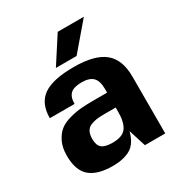

<svg xmlns="http://www.w3.org/2000/svg" viewBox="-168 -819 891 948"><g transform="rotate(-30 278.0 -345.0)"><path d="M390 0 359 -98Q343 -36 304.5 -13Q266 10 202 10Q116 10 73 -26.5Q30 -63 30 -148Q30 -193 45.5 -225Q61 -257 83.5 -275Q106 -293 142 -303Q178 -313 209.5 -315.5Q241 -318 283 -318H358V-340Q358 -385 338 -405Q318 -425 274 -425Q230 -425 210.5 -407.5Q191 -390 191 -350H50Q50 -434 104 -472Q158 -510 278 -510Q397 -510 451.5 -465.5Q506 -421 506 -324V0ZM358 -233H295Q268 -233 251.5 -231Q235 -229 216.5 -222Q198 -215 189 -198.5Q180 -182 180 -156Q180 -120 198 -105Q216 -90 259 -90Q316 -90 337 -119.5Q358 -149 358 -208ZM297 -700H446L318 -550H200Z"/></g></svg>

Font: Fivo Sans Modern
Style: Regular
Weight: 700
Designer: Alexander Slobzheninov
Foundry: Alexander Slobzheninov
Version: 1.0